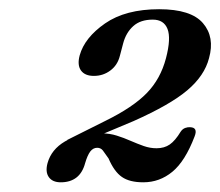

<svg xmlns="http://www.w3.org/2000/svg" viewBox="-20 -732 466 406"><path d="M138.5 -424 122 -436 203 -476.5Q261 -505 290.2 -535Q319.5 -565 331 -609Q342 -651 334.2 -670.8Q326.5 -690.5 303 -690.5Q277 -690.5 261.8 -676.8Q246.5 -663 240.5 -640.5L233.5 -614Q228.5 -594 213.2 -582.8Q198 -571.5 178.5 -571.5Q159.5 -571.5 151.2 -583Q143 -594.5 148.5 -615Q159 -652.5 202.2 -682.5Q245.5 -712.5 316.5 -712.5Q384 -712.5 409.2 -683Q434.5 -653.5 422 -609Q412.5 -572 376.2 -541.2Q340 -510.5 262.5 -476ZM80.5 -387Q88.5 -416 117.5 -433Q146.5 -450 195 -450Q212 -450 227 -445.2Q242 -440.5 256.2 -434.2Q270.5 -428 284 -423.2Q297.5 -418.5 311 -418.5Q327.5 -418.5 339 -426.5Q350.5 -434.5 362 -453.5Q366 -459.5 371.8 -461.5Q377.5 -463.5 382 -463Q399 -462.5 391.5 -443.5Q371.5 -391 344.5 -368.8Q317.5 -346.5 283 -346.5Q254 -346.5 237.8 -357.8Q221.5 -369 209.5 -397Q202 -408 197.5 -413.8Q193 -419.5 185.5 -419.5Q177 -419.5 171 -411.8Q165 -404 160 -387Q154.5 -366.5 141.5 -356.5Q128.5 -346.5 108.5 -346.5Q91 -346.5 83.2 -357.5Q75.5 -368.5 80.5 -387Z"/></svg>

Font: Fraunces Medium
Style: Italic
Weight: 500
Italic angle: -16°
Version: Version 1.000;[b76b70a41]